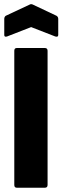

<svg xmlns="http://www.w3.org/2000/svg" viewBox="-23 -880 293 900"><path d="M56 0Q44 0 44 -13V-642Q44 -655 56 -655H187Q200 -655 200 -642V-13Q200 0 187 0ZM10 -709Q-3 -705 -3 -716V-791Q-3 -801 4 -806L115 -858Q123 -863 132 -858L242 -806Q250 -801 250 -791V-716Q250 -705 236 -709L123 -753Z"/></svg>

Font: Sofia Sans Condensed Black
Style: Regular
Weight: 900
Designer: Botio Nikoltchev, Ani Petrova
Foundry: lettersoup
Version: Version 4.101